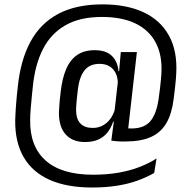

<svg xmlns="http://www.w3.org/2000/svg" viewBox="-20 -685 875 878"><path d="M369 -35.5Q312 -35.5 280.8 -69.8Q249.5 -104 249.5 -168.5Q249.5 -174 250 -180.5Q250.5 -187 251 -197.2Q251.5 -207.5 253 -224Q254.5 -240.5 257.5 -265Q264 -324.5 281.8 -367.2Q299.5 -410 331.8 -432.8Q364 -455.5 413 -455.5Q465 -455.5 491.5 -429.5Q518 -403.5 522 -359.5H542L518.5 -288.5Q519 -291.5 519 -294.8Q519 -298 519 -301Q519 -331 508.5 -351.5Q498 -372 479.5 -382.5Q461 -393 435.5 -393Q388.5 -393 365.2 -361.5Q342 -330 336 -275Q333 -250.5 331.5 -234.2Q330 -218 329.2 -208Q328.5 -198 328.2 -192Q328 -186 328 -182Q328 -141 347.5 -120.5Q367 -100 404.5 -100Q429 -100 449.2 -110.8Q469.5 -121.5 484 -140.8Q498.5 -160 505.5 -185.5L515.5 -129H497.5Q488.5 -101.5 472.5 -80.5Q456.5 -59.5 431 -47.5Q405.5 -35.5 369 -35.5ZM561 -51 489 -42 503 -148 502 -161.5 521.5 -333 523.5 -345.5 532 -442.5 532.5 -447H606ZM489 -42 545 -99.5Q554 -99 561.2 -98.2Q568.5 -97.5 581 -97.5Q638.5 -97.5 667 -130.2Q695.5 -163 705.5 -234Q709.5 -261.5 712 -283.8Q714.5 -306 716 -322.2Q717.5 -338.5 718 -348Q723 -430 693.2 -488Q663.5 -546 601.2 -576.8Q539 -607.5 446 -607.5Q345 -607.5 278.8 -569.2Q212.5 -531 176.5 -460.5Q140.5 -390 130.5 -292.5Q128 -268.5 126 -249.2Q124 -230 122.8 -214.2Q121.5 -198.5 120.2 -185.2Q119 -172 118.5 -160.2Q118 -148.5 118 -136.5Q116 -15.5 188.8 49.2Q261.5 114 405.5 114Q469.5 114 523 104.5Q576.5 95 619.8 78Q663 61 696 39.5L685 106Q651 125.5 609 140.8Q567 156 515.5 164.2Q464 172.5 401 172.5Q286 172.5 207.2 137.5Q128.5 102.5 88.5 34Q48.5 -34.5 49.5 -134Q50 -146.5 50.5 -159.2Q51 -172 52 -186Q53 -200 54.2 -215.8Q55.5 -231.5 57.2 -249.8Q59 -268 61.5 -289.5Q74 -410.5 119.5 -494.5Q165 -578.5 246.8 -621.8Q328.5 -665 448.5 -665Q559 -665 636.2 -629Q713.5 -593 752.5 -522.5Q791.5 -452 786 -349Q785.5 -338 784.2 -322.5Q783 -307 780.5 -284.8Q778 -262.5 774 -231.5Q765.5 -164.5 740.8 -122Q716 -79.5 671.2 -59Q626.5 -38.5 556.5 -38Q538 -37.5 521.8 -38.5Q505.5 -39.5 489 -42Z"/></svg>

Font: Anek Malayalam
Style: Regular
Weight: 400
Version: Version 1.003